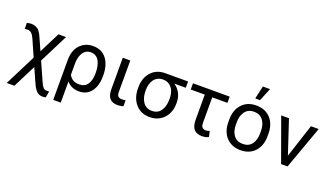

<svg xmlns="http://www.w3.org/2000/svg" viewBox="-83 -1387 3805 2215"><g transform="rotate(20 1819.0 -279.5)"><path d="M35.6 -454.1 33.7 -527.3Q65.9 -535.6 89.4 -535.6Q114.7 -535.6 136.5 -526.6Q158.2 -517.6 170.4 -509Q182.6 -500.5 197.3 -478Q211.9 -455.6 215.3 -448.2Q218.8 -440.9 230 -415.5Q232.9 -409.2 234.4 -406.2L293.5 -273.4L421.9 -528.3H515.1L337.4 -174.8L438.5 51.3Q454.6 88.4 470.5 108.4Q486.3 128.4 508.3 129.4H516.6Q539.6 129.4 546.9 127.9L533.2 204.6Q519 210.4 490.2 210.4Q464.4 209.5 444.3 199.2Q424.3 189 408 167.2Q391.6 145.5 380.9 125.2Q370.1 105 355 69.8L289.1 -78.6L147.5 203.1H53.2L245.1 -177.7L157.2 -377Q141.1 -415 120.6 -436Q100.1 -457 68.8 -457Q52.2 -457 35.6 -454.1Z M716.3 203.1H624V-288.6Q624 -404.3 686.3 -471.2Q748.5 -538.1 846.7 -538.1Q953.6 -538.1 1011.7 -461.9Q1069.8 -385.7 1069.8 -258.8V-248.5Q1069.8 -131.8 1016.6 -61Q963.4 9.8 867.7 9.8Q771 9.8 716.8 -57.1ZM716.8 -281.7V-138.7Q755.4 -66.9 843.3 -66.9Q911.1 -66.9 944.6 -116.7Q978 -166.5 978 -248.5V-258.8Q978 -302.2 970.5 -337.9Q962.9 -373.5 947.5 -401.9Q932.1 -430.2 905.8 -445.8Q879.4 -461.4 844.7 -461.4Q811.5 -461.4 786.1 -445.6Q760.7 -429.7 746.1 -403.3Q731.4 -377 724.1 -346.2Q716.8 -315.4 716.8 -281.7Z M1211.9 -528.3H1304.2L1303.7 -144.5Q1303.7 -103 1319.6 -88.4Q1335.4 -73.7 1365.7 -73.7Q1390.1 -73.7 1410.2 -78.1L1410.6 -4.9Q1379.4 5.9 1339.8 5.9Q1211.9 5.9 1211.9 -139.6Z M1588.9 -270.5V-257.8Q1588.9 -174.8 1626.7 -120.8Q1664.6 -66.9 1736.3 -66.9Q1807.1 -66.9 1844.2 -120.8Q1881.3 -174.8 1881.3 -257.8V-270.5Q1881.3 -320.3 1866.2 -360.1Q1851.1 -399.9 1817.4 -425.5Q1783.7 -451.2 1735.8 -451.2Q1699.7 -451.2 1671.1 -436.5Q1642.6 -421.9 1624.8 -396.7Q1606.9 -371.6 1597.9 -339.4Q1588.9 -307.1 1588.9 -270.5ZM1735.4 -528.3H2013.2V-451.2H1872.6Q1920.4 -418.9 1947 -368.4Q1973.6 -317.9 1973.6 -255.9V-242.7Q1973.6 -172.9 1945.8 -116Q1918 -59.1 1863.3 -24.7Q1808.6 9.8 1736.3 9.8Q1626 9.8 1561.5 -64.9Q1497.1 -139.6 1497.1 -257.8V-270.5Q1497.1 -383.8 1561.5 -456.1Q1626 -528.3 1735.4 -528.3Z M2073.7 -452.1V-528.3H2524.4V-452.1H2337.9V-142.1Q2337.9 -101.1 2353.3 -84.5Q2368.7 -67.9 2396 -67.9Q2418.5 -67.9 2443.4 -77.6L2459 -8.3Q2424.8 9.8 2377 9.8Q2312.5 9.8 2279.3 -27.3Q2246.1 -64.5 2246.1 -145V-452.1Z M2609.9 -250V-278.3Q2609.9 -396 2675 -467Q2740.2 -538.1 2849.6 -538.1Q2960.4 -538.1 3025.6 -467Q3090.8 -396 3090.8 -278.3V-250Q3090.8 -131.8 3025.9 -61Q2960.9 9.8 2851.1 9.8Q2740.7 9.8 2675.3 -61Q2609.9 -131.8 2609.9 -250ZM2701.7 -278.3V-250Q2701.7 -167.5 2740.2 -117.2Q2778.8 -66.9 2851.1 -66.9Q2922.9 -66.9 2960.9 -116.9Q2999 -167 2999 -250V-278.3Q2999 -359.9 2960.2 -410.6Q2921.4 -461.4 2849.6 -461.4Q2778.8 -461.4 2740.2 -410.6Q2701.7 -359.9 2701.7 -278.3ZM2808.1 -609.9 2844.2 -769H2932.1L2866.7 -609.9Z M3347.7 0 3156.7 -528.3H3252L3388.2 -118.2L3522 -528.3H3617.2L3426.8 0Z"/></g></svg>

Font: Bert Sans Medium
Style: Regular
Weight: 500
Designer: Christian Robertson, Adam Twardoch, & Cristiano Sobral
Foundry: Google
Version: Version 12.135;January 10, 2020;FontCreator 12.0.0.2547 64-b